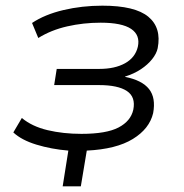

<svg xmlns="http://www.w3.org/2000/svg" viewBox="-20 -523 649 677"><path d="M201 134 221 8Q161 3 108.5 -13Q56 -29 27 -56L57 -107Q93 -77 148 -64Q203 -51 267 -51Q355 -51 398 -73.5Q441 -96 450 -136Q459 -181 427.5 -202Q396 -223 329 -223H171L180 -280H330Q385 -280 421 -300Q457 -320 466 -358Q475 -399 442.5 -421Q410 -443 335 -443Q274 -443 217 -430Q160 -417 115 -389L93 -442Q138 -472 203.5 -487.5Q269 -503 341 -503Q456 -503 503 -464Q550 -425 536 -353Q532 -334 516.5 -314.5Q501 -295 477 -279Q453 -263 421 -253V-252Q481 -240 505.5 -209Q530 -178 520 -124Q507 -69 448.5 -33Q390 3 286 8L265 134Z"/></svg>

Font: Nunito Sans 7pt SemiExpanded Light
Style: Italic
Weight: 300
Width: 6
Italic angle: -9°
Designer: Vernon Adams
Foundry: Vernon Adams
Version: Version 3.101;gftools[0.9.27]